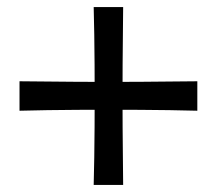

<svg xmlns="http://www.w3.org/2000/svg" viewBox="-20 -601 611 541"><path d="M536 -372V-289Q461 -291 373.5 -291.5Q286 -292 198 -291.5Q110 -291 35 -289V-372Q110 -371 198 -370.5Q286 -370 373.5 -370.5Q461 -371 536 -372ZM327 -80H244Q246 -155 246.5 -243Q247 -331 246.5 -418.5Q246 -506 244 -581H327Q326 -506 325.5 -418.5Q325 -331 325.5 -243Q326 -155 327 -80Z"/></svg>

Font: Alkalami
Style: Regular
Weight: 400
Designer: Becca Hirsbrunner Spalinger
Foundry: SIL International
Version: Version 2.000